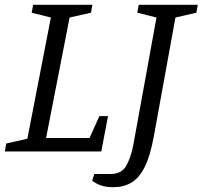

<svg xmlns="http://www.w3.org/2000/svg" viewBox="-28 -631 844 800"><path d="M-8 0 -2 -33 86 -53 184 -558 104 -578 110 -611H357L351 -578L262 -558L164 -56H345L386 -147H422L394 0ZM444 149Q412 149 391 141Q370 133 356 122L365 94H433Q479 94 498.5 59Q518 24 528 -30L624 -558L544 -578L550 -611H796L790 -578L703 -558L613 -63Q598 19 574.5 65.5Q551 112 518.5 130.5Q486 149 444 149Z"/></svg>

Font: Manuale
Style: Italic
Weight: 400
Italic angle: -11°
Designer: Eduardo Tunni / Pablo Cosgaya
Foundry: Eduardo Tunni / Pablo Cosgaya
Version: Version 1.002